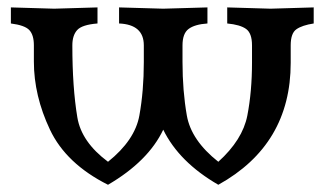

<svg xmlns="http://www.w3.org/2000/svg" viewBox="-20 -493 904 526"><path d="M578.1 13.2Q470.7 -48.8 427.2 -137.7Q386.2 -51.3 275.9 13.2Q161.1 -44.4 116.9 -137.7Q72.8 -231 72.8 -324.2V-368.7Q72.8 -397 60.5 -410.4Q48.3 -423.8 9.8 -428.7V-472.7L128.4 -469.2L247.1 -472.7V-428.7Q204.6 -425.3 191.4 -410.6Q178.2 -396 178.2 -368.7Q178.2 -253.4 191.9 -171.4Q203.1 -104 275.9 -49.8Q349.6 -108.9 361.8 -176.5Q374 -244.1 374 -322.8V-368.7Q374 -425.8 306.2 -428.7V-472.7L427.2 -469.2L548.3 -472.7V-428.7Q513.7 -426.3 496.8 -413.8Q480 -401.4 480 -368.7V-323.2Q480 -244.1 491.9 -176.3Q503.9 -108.4 578.1 -49.8Q644.5 -109.9 657.5 -176Q670.4 -242.2 670.4 -321.8V-368.7Q670.4 -401.9 654.3 -413.6Q638.2 -425.3 602.5 -428.7V-472.7L721.2 -469.2L839.4 -472.7V-428.7Q807.6 -423.8 792 -412.8Q776.4 -401.9 776.4 -368.7V-320.8Q776.4 -96.7 578.1 13.2Z"/></svg>

Font: Kelvinch
Style: Bold
Weight: 700
Designer: Paul James Miller
Foundry: High-Logic / Made with FontCreator
Version: Version 3.501;March 28, 2021;FontCreator 13.0.0.2683 64-bit